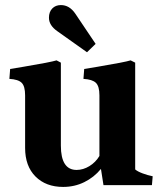

<svg xmlns="http://www.w3.org/2000/svg" viewBox="-20 -730 649 757"><path d="M79 -147V-354Q79 -390 65.5 -403.5Q52 -417 17 -419L20 -458Q35 -461 74 -467Q181 -485 203 -492L220 -483V-156Q220 -60 282 -60Q308 -60 332.5 -75Q357 -90 372 -115V-354Q372 -390 358 -403.5Q344 -417 309 -419L312 -458Q327 -461 366 -467Q473 -485 495 -492L513 -483V-62Q522 -54 542 -46.5Q562 -39 582 -35L579 0H388L378 -64Q351 -31 312.5 -12Q274 7 229 7Q161 7 120 -34Q79 -75 79 -147ZM173 -660Q173 -683 186 -696.5Q199 -710 220 -710Q254 -710 277 -676L357 -557L323 -524L206 -607Q173 -630 173 -660Z"/></svg>

Font: Caladea
Style: Bold
Weight: 700
Designer: Carolina Giovagnoli and Andres Torresi
Foundry: Carolina Giovagnoli & Andres Torresi
Version: Version 1.001